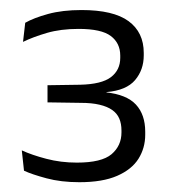

<svg xmlns="http://www.w3.org/2000/svg" viewBox="-20 -728 348 392"><path d="M142 -356Q104.5 -356 74.8 -364Q45 -372 29 -379.5L24.5 -421Q45 -411.5 74.5 -403.8Q104 -396 137 -396Q187.5 -396 207.8 -413.2Q228 -430.5 228 -457.5V-461.5Q228 -475.5 223.5 -486Q219 -496.5 209 -503.5Q199 -510.5 183.2 -514.2Q167.5 -518 144.5 -518L77 -519V-554L143.5 -555Q187.5 -556 206.5 -570.5Q225.5 -585 225.5 -610V-614.5Q225.5 -640 206.2 -654.5Q187 -669 140.5 -669Q104 -669 75.8 -660.8Q47.5 -652.5 27 -642.5L31.5 -681.5Q49 -691.5 78.2 -699.5Q107.5 -707.5 146.5 -707.5Q211.5 -707.5 242.5 -684.8Q273.5 -662 273.5 -620V-615Q273.5 -585.5 255.8 -564.5Q238 -543.5 197.5 -540L196 -536V-539.5Q238.5 -535 257.5 -514.5Q276.5 -494 276.5 -459V-453Q276.5 -426 262.8 -404Q249 -382 219.2 -369Q189.5 -356 142 -356Z"/></svg>

Font: Anek Bangla Light
Style: Regular
Weight: 300
Designer: Sulekha Rajkumar (Bangla), Yesha Goshar (Latin)
Foundry: Ek Type
Version: Version 1.003